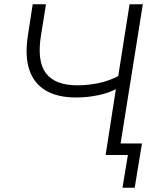

<svg xmlns="http://www.w3.org/2000/svg" viewBox="-20 -725 743 898"><path d="M553 153 578 0H474L522 -308Q486 -289 436 -279Q386 -269 336 -269Q249 -269 193.5 -302Q138 -335 117 -399Q96 -463 110 -556L133 -705H195L172 -561Q152 -440 194.5 -383Q237 -326 342 -326Q390 -326 439.5 -336Q489 -346 533 -369L586 -705H648L544 -54H644L610 153Z"/></svg>

Font: Nunito Sans 12pt Light
Style: Italic
Weight: 300
Italic angle: -9°
Designer: Vernon Adams
Foundry: Vernon Adams
Version: Version 3.101;gftools[0.9.27]